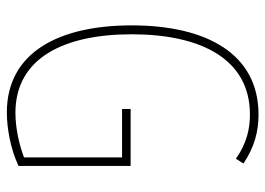

<svg xmlns="http://www.w3.org/2000/svg" viewBox="-127 -637 774 560"><g transform="rotate(90 260.0 -357.0)"><path d="M298 -351V-326H439V-40C402 -26 354 -15 309 -15C149 -15 80 -157 80 -354C80 -556 152 -699 314 -699C355 -699 398 -690 443 -658L457 -680C408 -713 362 -724 314 -724C138 -724 54 -574 54 -354C54 -143 132 10 308 10C355 10 415 -1 464 -24V-351Z"/></g></svg>

Font: Noto Sans Gurmukhi UI ExtraCondensed Thin
Style: Regular
Weight: 100
Width: 2
Designer: Jelle Bosma - Monotype Design Team
Foundry: Monotype Imaging Inc.
Version: Version 2.004